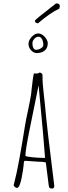

<svg xmlns="http://www.w3.org/2000/svg" viewBox="-20 -1096 401 1125"><path d="M202.6 -959.5Q276.4 -1022.5 327.6 -1045.4L330.6 -1060.5Q330.6 -1076.2 308.6 -1076.2Q305.2 -1072.8 271.5 -1046.9Q233.9 -1018.1 211.9 -1000Q184.6 -978 184.6 -974.1Q184.6 -967.3 189.7 -963.4Q194.8 -959.5 202.6 -959.5ZM195.8 -785.2Q224.6 -785.2 242.2 -800Q259.8 -814.9 259.8 -842.3Q259.8 -854.5 251.5 -868.2Q243.2 -881.8 230.2 -890.9Q217.3 -899.9 205.1 -899.9Q190.9 -899.9 177.5 -890.6Q164.1 -881.3 155.5 -866.9Q147 -852.5 147 -837.9Q147 -824.7 153.8 -812.5Q160.6 -800.3 171.9 -792.7Q183.1 -785.2 195.8 -785.2ZM205.1 -880.9Q218.8 -880.9 226.3 -866.2Q233.9 -851.6 233.9 -832Q233.9 -821.3 219.5 -812.7Q205.1 -804.2 191.9 -804.2Q182.6 -804.2 177.7 -812Q172.9 -818.8 171.4 -825.9Q169.9 -833 169.9 -843.3Q169.9 -856.4 181.4 -868.7Q192.9 -880.9 205.1 -880.9ZM162.6 -151.4Q188 -148.9 199.2 -148.9Q230.5 -148.9 248.5 -144L265.1 -13.2Q266.6 -2.4 268.6 2Q270.5 6.3 274.9 7.6Q279.3 8.8 290 8.8Q297.9 4.4 297.9 -5.9V-8.8Q254.4 -352.1 242.2 -493.2L236.3 -545.9Q232.4 -580.1 230.7 -603.8Q229 -627.4 229 -655.8Q229 -662.1 223.4 -666.5Q217.8 -670.9 210.9 -670.9Q205.1 -665 192.9 -665Q189 -665 186 -665.5L179.2 -666Q176.8 -661.6 172.9 -636.2Q170.4 -622.6 168 -595.7L166 -579.6L162.1 -543Q157.2 -511.2 144.5 -450.2Q131.3 -390.6 127 -362.8L116.2 -296.9L110.4 -261.7Q106.9 -239.3 103.5 -221.2L92.3 -159.2Q78.6 -82 62 -18.1L61 -15.1L60.1 -12.2Q60.1 -6.3 66.9 -0.7Q73.7 4.9 80.1 4.9Q87.9 4.9 95.2 -12.2Q101.6 -28.8 106.9 -54.2Q115.7 -100.6 118.2 -126L120.1 -146Q120.6 -146.5 120.6 -147.5Q120.6 -148.4 121.1 -149.4Q121.6 -151.9 123 -152.8Q124.5 -153.8 127.9 -153.8Q137.2 -153.8 162.6 -151.4ZM151.9 -329.1Q154.3 -338.9 206.1 -596.2Q236.8 -275.9 244.1 -170.9H233.9Q206.1 -170.9 167.5 -174.8Q128.9 -178.7 128.9 -183.6Q128.9 -215.3 151.9 -329.1Z"/></svg>

Font: Amatica SC
Style: Regular
Weight: 400
Version: Version 2.000